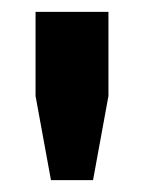

<svg xmlns="http://www.w3.org/2000/svg" viewBox="-20 -820 243 324"><path d="M66 -516 40 -658V-800H163V-658L137 -516Z"/></svg>

Font: Big Shoulders Stencil Display Black
Style: Regular
Weight: 900
Designer: Patric King
Foundry: XO Type Co
Version: Version 1.000